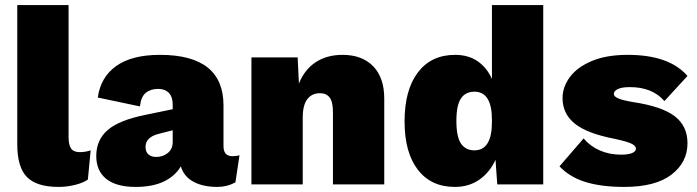

<svg xmlns="http://www.w3.org/2000/svg" viewBox="-20 -726 2744 756"><path d="M250 -187Q250 -155 260 -141Q270 -127 294 -127Q316 -127 337 -134L326 -19Q308 -6 275.5 2Q243 10 211 10Q124 10 86 -29Q48 -68 48 -157V-706H250Z M923 -115 907 -8Q874 10 836 10Q779 10 741.5 -10.5Q704 -31 692 -71Q670 -33 625.5 -11.5Q581 10 514 10Q438 10 398.5 -21.5Q359 -53 359 -112Q359 -175 404 -214Q449 -253 554 -274L660 -296V-315Q660 -344 645 -360Q630 -376 603 -376Q573 -376 554 -360.5Q535 -345 531 -307L365 -342Q376 -422 437.5 -466Q499 -510 610 -510Q860 -510 860 -311V-151Q860 -111 895 -111Q912 -111 923 -115ZM660 -167V-213L605 -199Q553 -186 553 -147Q553 -128 564.5 -118Q576 -108 595 -108Q621 -108 640.5 -123.5Q660 -139 660 -167Z M1493 -338V0H1291V-284Q1291 -325 1278 -342Q1265 -359 1240 -359Q1208 -359 1190 -335.5Q1172 -312 1172 -263V0H970V-500H1152L1157 -397Q1179 -452 1223 -481Q1267 -510 1329 -510Q1406 -510 1449.5 -465Q1493 -420 1493 -338Z M2119 -706V0H1938L1931 -97Q1909 -48 1868 -19Q1827 10 1771 10Q1677 10 1625 -58Q1573 -126 1573 -248Q1573 -372 1625.5 -441Q1678 -510 1772 -510Q1824 -510 1860.5 -485Q1897 -460 1917 -415V-706ZM1917 -246V-255V-254Q1917 -365 1848 -365Q1813 -365 1795 -338.5Q1777 -312 1777 -250Q1777 -188 1795 -161Q1813 -134 1848 -134Q1917 -134 1917 -246Z M2183 -71 2278 -181Q2304 -150 2342 -133.5Q2380 -117 2426 -117Q2452 -117 2468 -123Q2484 -129 2484 -141Q2484 -152 2466 -160.5Q2448 -169 2402 -179Q2292 -200 2243.5 -239Q2195 -278 2195 -340Q2195 -383 2223.5 -422Q2252 -461 2309.5 -485.5Q2367 -510 2452 -510Q2615 -510 2687 -427L2596 -328Q2549 -383 2460 -383Q2429 -383 2413 -375.5Q2397 -368 2397 -356Q2397 -346 2414.5 -338.5Q2432 -331 2473 -324Q2586 -307 2636.5 -268.5Q2687 -230 2687 -162Q2687 -87 2624 -38.5Q2561 10 2438 10Q2349 10 2286.5 -9Q2224 -28 2183 -71Z"/></svg>

Font: Work Sans ExtraBold
Style: Regular
Weight: 800
Designer: Wei Huang
Foundry: Wei Huang
Version: Version 1.500